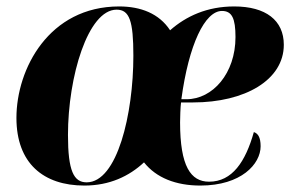

<svg xmlns="http://www.w3.org/2000/svg" viewBox="-20 -566 901 596"><path d="M242 10C320 10 381 -19 427 -62C465 -14 526 10 602 10C729 10 789 -57 789 -112C789 -141 780 -152 768 -156C742 -64 701 -2 629 -2C572 -2 539 -50 539 -186C539 -197 540 -235 542 -248H579C741 -248 861 -318 861 -427C861 -503 805 -546 707 -546C623 -546 558 -516 508 -472C474 -524 417 -546 350 -546C132 -546 31 -352 31 -200C31 -59 115 10 242 10ZM249 0C209 0 191 -35 191 -147C191 -328 253 -536 342 -536C382 -536 394 -501 394 -393C394 -212 344 0 249 0ZM559 -258H543C566 -428 616 -532 669 -532C700 -532 711 -509 711 -451C711 -338 640 -258 559 -258Z"/></svg>

Font: Noto Serif Display SemiCondensed ExtraBold
Style: Italic
Weight: 800
Width: 4
Italic angle: -12°
Designer: Monotype Design Team
Foundry: Monotype Imaging Inc.
Version: Version 2.009